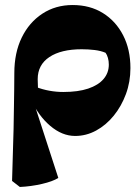

<svg xmlns="http://www.w3.org/2000/svg" viewBox="-20 -521 558 764"><path d="M59 223 28 199 34 -7Q35 -61 35.5 -98Q36 -135 36.5 -166Q37 -197 37 -230Q37 -311 66.5 -371.5Q96 -432 148.5 -466.5Q201 -501 269 -501Q338 -501 389.5 -469Q441 -437 470 -380.5Q499 -324 499 -250Q499 -195 481 -146.5Q463 -98 432.5 -60.5Q402 -23 362.5 -1.5Q323 20 279 20Q227 20 179.5 -20.5Q132 -61 103 -126L123 -175Q149 -165 176.5 -160Q204 -155 232 -155Q291 -155 331 -168.5Q371 -182 392 -206.5Q413 -231 413 -264Q413 -278 409.5 -290.5Q406 -303 400 -311Q381 -319 356.5 -322Q332 -325 305 -325Q223 -325 176.5 -294Q130 -263 130 -206Q130 -188 131 -172.5Q132 -157 134 -142L112 -121L212 187Q190 201 146.5 211Q103 221 59 223Z"/></svg>

Font: Eczar
Style: Bold
Weight: 700
Designer: Vaibhav Singh
Foundry: Rosetta Type Foundry
Version: Version 2.000